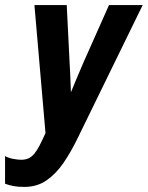

<svg xmlns="http://www.w3.org/2000/svg" viewBox="-46 -734 587 763"><path d="M50.8 8.8Q24.9 8.8 7.3 5.4Q-10.3 2 -25.9 -3.9V-113.8Q-12.2 -106 6.8 -102.5Q25.9 -99.1 38.1 -99.1Q54.7 -99.1 67.1 -104.7Q79.6 -110.4 90.1 -122.8Q100.6 -135.3 111.1 -155.5Q121.6 -175.8 134.8 -205.1L90.8 -713.9H219.2L231 -477.1Q231.9 -462.9 232.9 -441.4Q233.9 -419.9 234.6 -399.7Q235.4 -379.4 235.8 -367.2Q246.6 -393.1 259.3 -423.8Q272 -454.6 286.1 -486.8L387.2 -713.9H521L261.2 -182.1Q235.8 -129.9 206.1 -86.4Q176.3 -43 138.7 -17.1Q101.1 8.8 50.8 8.8Z"/></svg>

Font: Open Sans Condensed
Style: Italic
Weight: 400
Width: 3
Italic angle: -12°
Designer: Monotype Design Team
Foundry: Monotype Imaging Inc.
Version: Version 3.000